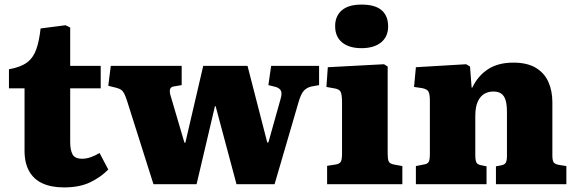

<svg xmlns="http://www.w3.org/2000/svg" viewBox="-20 -803 2509 837"><path d="M259 14Q204 14 165.5 -3.5Q127 -21 107 -57Q87 -93 87 -145V-418H19V-501Q70 -510 97.5 -530.5Q125 -551 138 -587.5Q151 -624 157 -679L266 -693L286 -683V-516H419V-418H286V-183Q286 -150 296 -130.5Q306 -111 338 -111Q357 -111 376.5 -118Q396 -125 414 -136L452 -64Q420 -31 373.5 -8.5Q327 14 259 14Z M649 0 533 -366Q527 -384 521.5 -395Q516 -406 508 -411.5Q500 -417 488 -420L452 -429L463 -516H772V-432L737 -426Q724 -424 721 -413Q718 -402 726 -378L784 -181H788L866 -516H1059L1145 -182H1150L1203 -371Q1211 -398 1203.5 -409.5Q1196 -421 1178 -425L1150 -432L1162 -516H1371V-432L1338 -426Q1319 -422 1305.5 -408.5Q1292 -395 1281 -356L1177 0H1011L920 -340H917L837 0Z M1406 0V-80L1444 -86Q1461 -89 1466 -98.5Q1471 -108 1471 -134V-356Q1471 -390 1465 -402.5Q1459 -415 1436 -418L1403 -424L1409 -510L1654 -523L1670 -513V-133Q1670 -111 1674 -100.5Q1678 -90 1696 -86L1734 -79V0ZM1556 -593Q1502 -593 1471.5 -618Q1441 -643 1441 -689Q1441 -733 1470 -758Q1499 -783 1556 -783Q1615 -783 1643.5 -758.5Q1672 -734 1672 -688Q1672 -643 1641 -618Q1610 -593 1556 -593Z M1793 0V-79L1828 -86Q1844 -88 1849 -97.5Q1854 -107 1854 -133V-362Q1854 -392 1848 -403.5Q1842 -415 1819 -419L1785 -424L1793 -510L2012 -523L2029 -513L2036 -421H2039Q2063 -472 2107 -501Q2151 -530 2218 -530Q2279 -530 2316.5 -507Q2354 -484 2371 -445Q2388 -406 2388 -357V-125Q2388 -104 2393.5 -95.5Q2399 -87 2418 -84L2449 -79V0H2142V-78L2164 -82Q2180 -85 2185 -94Q2190 -103 2190 -124V-313Q2190 -347 2184 -366.5Q2178 -386 2165 -395Q2152 -404 2131 -404Q2109 -404 2091.5 -394Q2074 -384 2063 -360.5Q2052 -337 2052 -297V-127Q2052 -105 2056.5 -95.5Q2061 -86 2076 -83L2101 -78V0Z"/></svg>

Font: Literata 18pt ExtraBold
Style: Regular
Weight: 800
Designer: Latin by Veronika Burian and Jose Scaglione. Greek by Irene Vlachou. Cyrillic by Vera Evstafieva.
Foundry: TypeTogether
Version: Version 3.103;gftools[0.9.29]